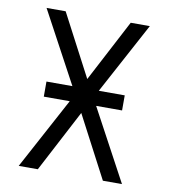

<svg xmlns="http://www.w3.org/2000/svg" viewBox="-77 -736 704 802"><g transform="rotate(10 275.0 -335.0)"><path d="M56 0 219 -303H109V-367H219L56 -670H137L275 -407L413 -670H494L331 -367H441V-303H331L494 0H413L275 -263L137 0Z"/></g></svg>

Font: Lode
Style: Regular
Weight: 400
Monospace: yes
Designer: Belleve Invis
Foundry: Belleve Invis
Version: Version 29.2.0; ttfautohint (v1.8.3)